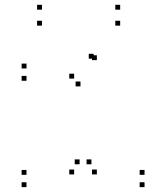

<svg xmlns="http://www.w3.org/2000/svg" viewBox="-20 -758 660 788"><path d="M573.2 10V-10H553.2V10ZM573.2 -40.5V-60.5H553.2V-40.5ZM355.2 -83.8V-103.8H335.2V-83.8ZM377.5 -42.2V-62.2H357.5V-42.2ZM377.5 -511.2V-531.2H357.5V-511.2ZM364.3 -517.2V-537.2H344.3V-517.2ZM88.8 -477V-497H68.8V-477ZM88.8 -426.5V-446.5H68.8V-426.5ZM310.3 -403.5V-423.5H290.3V-403.5ZM284.3 -435.5V-455.5H264.3V-435.5ZM284.3 -42.2V-62.2H264.3V-42.2ZM306.7 -83.8V-103.8H286.7V-83.8ZM88.7 -40.5V-60.5H68.7V-40.5ZM88.7 10V-10H68.7V10ZM473.2 -652.8V-672.8H453.2V-652.8ZM473.2 -718.3V-738.3H453.2V-718.3ZM152.2 -718.3V-738.3H132.2V-718.3ZM152.2 -652.8V-672.8H132.2V-652.8Z"/></svg>

Font: Monaspace Xenon Dots Var
Style: Regular
Weight: 400
Designer: Riley Cran and the Lettermatic Team
Version: Version 1.100 (Monaspace Xenon Dots)